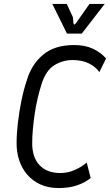

<svg xmlns="http://www.w3.org/2000/svg" viewBox="-20 -940 557 972"><path d="M278 12Q224 12 184 -6.5Q144 -25 117 -57Q90 -89 77 -129.5Q64 -170 64 -214Q64 -261 70.5 -317.5Q77 -374 88.5 -430.5Q100 -487 116 -534Q139 -613 197.5 -662.5Q256 -712 356 -712Q410 -712 450 -693.5Q490 -675 517 -644L483 -575Q463 -603 429 -619.5Q395 -636 348 -636Q297 -636 254.5 -609.5Q212 -583 190 -513Q180 -482 171 -444Q162 -406 156 -366Q150 -326 146.5 -287Q143 -248 143 -215Q143 -143 180.5 -103.5Q218 -64 286 -64Q324 -64 359.5 -80Q395 -96 419 -117L439 -39Q410 -15 369.5 -1.5Q329 12 278 12ZM319 -770 245 -920H318L349 -853L352 -822Q353 -816 356.5 -816Q360 -816 364 -822L433 -920H510L394 -770Z"/></svg>

Font: Finlandica
Style: Italic
Weight: 400
Italic angle: -8°
Designer: Niklas Ekholm, Juho Hiilivirta, Jaakko Suomalainen
Foundry: Helsinki Type Studio
Version: Version 1.064